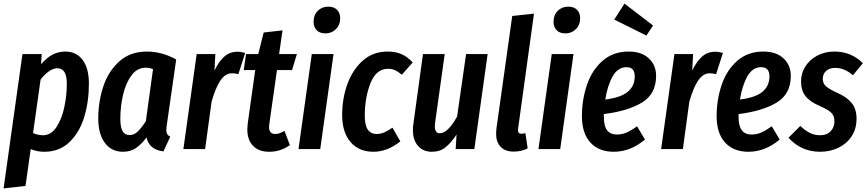

<svg xmlns="http://www.w3.org/2000/svg" viewBox="-32 -830 4829 1069"><path d="M93 -529H200L197 -472Q255 -543 331 -543Q393 -543 428 -496.5Q463 -450 463 -364Q463 -265 437 -179Q411 -93 355 -39Q299 15 214 15Q174 15 139 0L110 205L-12 219ZM340 -362Q340 -409 326.5 -429.5Q313 -450 287 -450Q265 -450 240 -432.5Q215 -415 194 -387L152 -89Q182 -77 207 -77Q252 -77 282 -122Q312 -167 326 -233Q340 -299 340 -362Z M949 -499 897 -136Q894 -118 894 -105Q894 -92 899 -83.5Q904 -75 916 -69L878 13Q798 3 784 -65Q755 -26 724.5 -5.5Q694 15 653 15Q588 15 551.5 -35Q515 -85 515 -170Q515 -263 543 -348Q571 -433 632 -488Q693 -543 786 -543Q869 -543 949 -499ZM638 -168Q638 -120 651 -99Q664 -78 690 -78Q714 -78 734.5 -97.5Q755 -117 780 -155L820 -445Q801 -453 779 -453Q732 -453 700.5 -411Q669 -369 653.5 -303.5Q638 -238 638 -168Z M1333 -535 1295 -417Q1277 -422 1260 -422Q1222 -422 1195 -381.5Q1168 -341 1146 -264L1110 0H989L1063 -529H1167L1162 -437Q1187 -489 1217.5 -515.5Q1248 -542 1290 -542Q1310 -542 1333 -535Z M1467 -136Q1466 -131 1466 -122Q1466 -84 1501 -84Q1513 -84 1524 -88Q1535 -92 1552 -101L1582 -22Q1530 15 1467 15Q1409 15 1377 -18Q1345 -51 1345 -109Q1345 -118 1347 -140L1389 -440H1325L1338 -529H1406L1436 -649L1541 -661L1522 -529H1621L1594 -440H1510Z M1825 -529 1751 0H1630L1704 -529ZM1714 -709Q1714 -747 1737.5 -770Q1761 -793 1796 -793Q1827 -793 1844.5 -775.5Q1862 -758 1862 -728Q1862 -691 1838 -667.5Q1814 -644 1780 -644Q1749 -644 1731.5 -661.5Q1714 -679 1714 -709Z M2266 -482 2205 -414Q2185 -431 2168 -439Q2151 -447 2129 -447Q2062 -447 2030.5 -366.5Q1999 -286 1999 -186Q1999 -132 2016 -108Q2033 -84 2065 -84Q2087 -84 2106.5 -92.5Q2126 -101 2153 -119L2197 -43Q2125 15 2047 15Q1966 15 1919.5 -39.5Q1873 -94 1873 -190Q1873 -281 1902 -361.5Q1931 -442 1988 -492.5Q2045 -543 2127 -543Q2171 -543 2204.5 -528Q2238 -513 2266 -482Z M2267 -105Q2267 -125 2269 -136L2323 -529H2444L2390 -143Q2389 -137 2389 -127Q2389 -88 2417 -88Q2461 -88 2513 -181L2563 -529H2683L2609 0H2505L2510 -81Q2479 -34 2448 -9.5Q2417 15 2372 15Q2324 15 2295.5 -17.5Q2267 -50 2267 -105Z M2853 -117Q2852 -113 2852 -107Q2852 -85 2871 -85Q2882 -85 2893 -89L2906 -4Q2872 14 2828 14Q2781 14 2755.5 -12.5Q2730 -39 2730 -87Q2730 -96 2732 -114L2820 -741L2941 -754Z M3161 -529 3087 0H2966L3040 -529ZM3050 -709Q3050 -747 3073.5 -770Q3097 -793 3132 -793Q3163 -793 3180.5 -775.5Q3198 -758 3198 -728Q3198 -691 3174 -667.5Q3150 -644 3116 -644Q3085 -644 3067.5 -661.5Q3050 -679 3050 -709Z M3621 -408Q3621 -306 3541.5 -258.5Q3462 -211 3330 -195V-181Q3330 -128 3348.5 -104.5Q3367 -81 3402 -81Q3431 -81 3456.5 -92Q3482 -103 3515 -127L3559 -53Q3478 15 3385 15Q3302 15 3255 -36.5Q3208 -88 3208 -183Q3208 -275 3236 -357.5Q3264 -440 3323 -491.5Q3382 -543 3468 -543Q3540 -543 3580.5 -505Q3621 -467 3621 -408ZM3502 -405Q3502 -456 3456 -456Q3408 -456 3379 -404.5Q3350 -353 3338 -276Q3422 -286 3462 -318Q3502 -350 3502 -405ZM3445 -810 3604 -688 3567 -632 3388 -721Z M3993 -535 3955 -417Q3937 -422 3920 -422Q3882 -422 3855 -381.5Q3828 -341 3806 -264L3770 0H3649L3723 -529H3827L3822 -437Q3847 -489 3877.5 -515.5Q3908 -542 3950 -542Q3970 -542 3993 -535Z M4371 -408Q4371 -306 4291.5 -258.5Q4212 -211 4080 -195V-181Q4080 -128 4098.5 -104.5Q4117 -81 4152 -81Q4181 -81 4206.5 -92Q4232 -103 4265 -127L4309 -53Q4228 15 4135 15Q4052 15 4005 -36.5Q3958 -88 3958 -183Q3958 -275 3986 -357.5Q4014 -440 4073 -491.5Q4132 -543 4218 -543Q4290 -543 4330.5 -505Q4371 -467 4371 -408ZM4252 -405Q4252 -456 4206 -456Q4158 -456 4129 -404.5Q4100 -353 4088 -276Q4172 -286 4212 -318Q4252 -350 4252 -405Z M4772 -478 4717 -411Q4670 -452 4618 -452Q4586 -452 4567.5 -435Q4549 -418 4549 -390Q4549 -366 4566.5 -350Q4584 -334 4630 -313Q4684 -289 4710.5 -256Q4737 -223 4737 -169Q4737 -114 4710.5 -72.5Q4684 -31 4637.5 -8Q4591 15 4534 15Q4429 15 4358 -63L4424 -129Q4450 -104 4476 -90.5Q4502 -77 4534 -77Q4573 -77 4593.5 -100Q4614 -123 4614 -154Q4614 -184 4597 -201.5Q4580 -219 4534 -239Q4478 -263 4453 -294.5Q4428 -326 4428 -377Q4428 -422 4452 -460Q4476 -498 4518.5 -520.5Q4561 -543 4614 -543Q4662 -543 4702 -526Q4742 -509 4772 -478Z"/></svg>

Font: Fira Sans Extra Condensed Medium
Style: Italic
Weight: 500
Width: 3
Italic angle: -8°
Designer: Carrois Corporate & Edenspiekermann AG
Foundry: Carrois Corporate GbR & Edenspiekermann AG
Version: Version 4.203